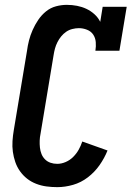

<svg xmlns="http://www.w3.org/2000/svg" viewBox="-20 -763 542 791"><path d="M216 8Q193 8 171 5Q149 2 128.5 -6Q108 -14 91.5 -27Q75 -40 62.5 -57.5Q50 -75 43 -95.5Q36 -116 33 -137.5Q30 -159 31.5 -182Q33 -205 37 -228L91 -552Q94 -575 99.5 -596.5Q105 -618 114.5 -639.5Q124 -661 137.5 -681Q151 -701 169.5 -716Q188 -731 210.5 -737Q233 -743 255 -743Q277 -743 297.5 -739Q318 -735 336 -726.5Q354 -718 369 -704.5Q384 -691 393 -673L403 -735H502L472 -554H373Q376 -572 374.5 -589.5Q373 -607 364 -620.5Q355 -634 338.5 -640.5Q322 -647 305 -647Q292 -647 278 -643.5Q264 -640 252.5 -632Q241 -624 232 -613Q223 -602 216.5 -589Q210 -576 206.5 -563Q203 -550 201 -537L147 -212Q144 -198 143.5 -183.5Q143 -169 144.5 -155Q146 -141 151 -128.5Q156 -116 165.5 -106.5Q175 -97 188 -92.5Q201 -88 216 -88Q233 -88 250.5 -95.5Q268 -103 281.5 -116.5Q295 -130 304 -146Q313 -162 319 -180L423 -143Q410 -111 390 -82.5Q370 -54 342 -32.5Q314 -11 281 -1.5Q248 8 216 8Z"/></svg>

Font: Iosevka Slab
Style: Bold Italic
Weight: 700
Italic angle: -9°
Monospace: yes
Designer: Belleve Invis
Foundry: Belleve Invis
Version: Version 11.1.0; ttfautohint (v1.8.3)